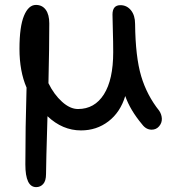

<svg xmlns="http://www.w3.org/2000/svg" viewBox="-20 -520 740 780"><path d="M127 240.2Q83 240.2 83 147.9Q83 -0.5 87.9 -164.1Q59.1 -230.5 59.1 -321.8Q59.1 -411.6 77.4 -455.8Q95.7 -500 126 -500Q151.4 -500 165.8 -480.5Q180.2 -460.9 180.2 -424.8Q180.2 -325.7 176.8 -182.1Q199.2 -136.2 231.9 -106.7Q264.6 -77.1 296.9 -77.1Q364.3 -77.1 402.1 -136.7Q439.9 -196.3 439.9 -308.1Q439.9 -350.1 438.5 -394.5Q437 -439 437 -460.9Q437 -499 469.2 -499Q495.1 -499 512 -478.3Q528.8 -457.5 528.8 -422.9Q530.3 -288.6 553.5 -210.7Q576.7 -132.8 627 -69.8Q636.7 -55.2 637.5 -38.1Q638.2 -21 626.5 -7.1Q614.7 6.8 596.2 6.8Q573.2 6.8 557.1 -15.1Q508.8 -72.8 488.8 -129.9Q468.8 -64 420.7 -27.1Q372.6 9.8 309.1 9.8Q233.9 9.8 172.9 -47.9Q167 150.4 167 187Q167 214.8 155.5 227.5Q144 240.2 127 240.2Z"/></svg>

Font: Shantell Sans Normal
Style: Regular
Weight: 400
Designer: Stephen Nixon, Anya Danilova, Shantell Martin
Foundry: Arrow Type
Version: Version 1.006;[559af2be0]